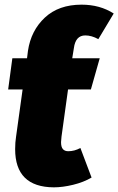

<svg xmlns="http://www.w3.org/2000/svg" viewBox="-20 -784 508 824"><path d="M244 -198Q242 -180 242 -174Q242 -153 250 -144Q258 -135 273 -135Q300 -135 325 -149L373 -22Q339 -2 294 9Q249 20 211 20Q45 19 45 -144Q45 -173 49 -198L77 -400H15L33 -534H96L100 -566Q113 -653 172.5 -708.5Q232 -764 330 -764Q409 -764 468 -726L402 -616Q373 -632 346 -632Q304 -632 297 -577L290 -534H408L370 -400H272Z"/></svg>

Font: FiraGO Heavy
Style: Italic
Weight: 900
Italic angle: -8°
Designer: bBox Type GmbH
Foundry: bBox Type GmbH
Version: Version 1.001